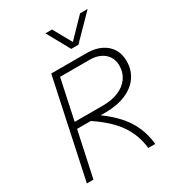

<svg xmlns="http://www.w3.org/2000/svg" viewBox="-217 -1058 1083 1186"><g transform="rotate(-30 325.0 -465.5)"><path d="M199 -698H453Q509 -698 552 -677.5Q595 -657 618 -620Q641 -583 641 -533Q641 -469 608 -421.5Q575 -374 513.5 -348Q452 -322 369 -322H334Q433 -250 480.5 -173.5Q528 -97 538 0H488Q478 -96 425.5 -172.5Q373 -249 264 -322H166L97 0H50ZM378 -367Q442 -367 489.5 -387.5Q537 -408 562.5 -445Q588 -482 588 -531Q588 -568 570.5 -595.5Q553 -623 521 -638Q489 -653 447 -653H236L175 -367ZM339 -931 412 -800 539 -931H593L433 -768H382L292 -931Z"/></g></svg>

Font: Azeret Mono Thin
Style: Italic
Weight: 100
Italic angle: -12°
Designer: Martin Vácha
Foundry: Displaay
Version: Version 1.000; Glyphs 3.0.3, build 3074